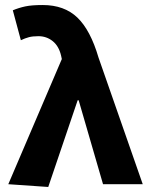

<svg xmlns="http://www.w3.org/2000/svg" viewBox="-20 -733 592 764"><path d="M172 11 13 0 226 -498 223 -512Q214 -550 189.5 -569.5Q165 -589 133 -589Q110 -589 95 -585Q80 -581 63 -573L31 -692Q55 -702 80.5 -707.5Q106 -713 150 -713Q236 -713 288 -663Q340 -613 372 -504L548 0H390L293 -334H289Z"/></svg>

Font: Font
Style: ¶
Weight: 700
Designer: Paul D. Hunt
Foundry: Adobe Systems Incorporated
Version: Version 3.000